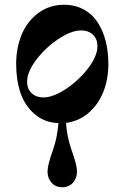

<svg xmlns="http://www.w3.org/2000/svg" viewBox="-20 -506 524 808"><path d="M48 -237C48 -192.3 54 -152 66 -116C78 -80 97.8 -50 125.5 -26C153.2 -2 186.7 10.7 226 12C222.7 53.3 215 91 203 125C187.7 167 180 197.3 180 216C180 234.7 185.7 250.3 197 263C208.3 275.7 223.3 282 242 282C260.7 282 275.7 275.7 287 263C298.3 250.3 304 234.7 304 216C304 197.3 296.3 167 281 125C267.7 87 260 49 258 11C294.7 6.3 326.7 -8 354 -32C381.3 -56 401.8 -85.7 415.5 -121C429.2 -156.3 436 -195 436 -237C436 -271 432.3 -302.7 425 -332C417.7 -361.3 406.5 -387.7 391.5 -411C376.5 -434.3 356.8 -452.7 332.5 -466C308.2 -479.3 280.7 -486 250 -486C208.7 -486 172.3 -474.3 141 -451C109.7 -427.7 86.3 -397.3 71 -360C55.7 -322.7 48 -281.7 48 -237ZM94 -162C94 -190 107 -221 133 -255C159 -289 190 -318 226 -342C262 -366 294 -378 322 -378C342 -378 358.3 -372 371 -360C383.7 -348 390 -332 390 -312C390 -284 377 -253 351 -219C325 -185 294 -156 258 -132C222 -108 190 -96 162 -96C142 -96 125.7 -102 113 -114C100.3 -126 94 -142 94 -162Z"/></svg>

Font: Km Standard TT
Style: Bold
Weight: 700
Designer: Alexey Kryukov <alexios@thessalonica.org.ru>
Version: Version 2.0.2